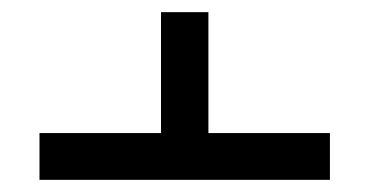

<svg xmlns="http://www.w3.org/2000/svg" viewBox="-20 -632 608 316"><path d="M323 -413H523V-336H45V-413H245V-612H323Z"/></svg>

Font: Noto Sans Hebrew Thin Medium
Style: Regular
Weight: 500
Version: Version 3.001